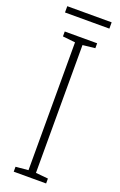

<svg xmlns="http://www.w3.org/2000/svg" viewBox="-160 -875 572 919"><g transform="rotate(20 125.5 -416.0)"><path d="M239 -832H13V-800H239ZM208 0V-25L145 -31V-682L208 -689V-714H43V-689L107 -682V-31L43 -25V0Z"/></g></svg>

Font: Noto Sans Gujarati Condensed ExtraLight
Style: Regular
Weight: 200
Width: 3
Designer: Jelle Bosma - Monotype Design Team, Universal Thirst
Foundry: Monotype Imaging Inc.
Version: Version 2.106